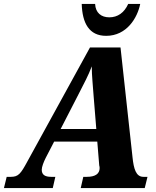

<svg xmlns="http://www.w3.org/2000/svg" viewBox="-57 -955 792 975"><path d="M482 -773C587 -773 641 -865 655 -935H594C574 -890 540 -867 498 -867C457 -867 428 -890 426 -935H358C361 -838 395 -773 482 -773ZM224 -57H203C172 -57 155 -67 155 -93C155 -108 165 -133 175 -153L218 -236H437L447 -114C447 -113 449 -110 449 -102C449 -71 425 -57 384 -57H366L353 0H678L692 -57H671C633 -57 622 -99 616 -156L555 -714H400L82 -135C48 -72 36 -57 -2 -57H-23L-37 0H211ZM340 -473C372 -536 391 -570 409 -618C409 -570 415 -519 419 -460L432 -300H251Z"/></svg>

Font: Noto Serif SemiCondensed Extra
Style: Italic
Weight: 800
Width: 4
Italic angle: -12°
Designer: Monotype Design Team
Foundry: Monotype Imaging Inc.
Version: Version 1.901